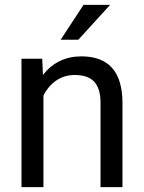

<svg xmlns="http://www.w3.org/2000/svg" viewBox="-20 -770 592 790"><path d="M68.4 0ZM153.8 -528.3 156.7 -461.9Q217.3 -538.1 314.9 -538.1Q482.4 -538.1 483.9 -349.1V0H393.6V-349.6Q393.1 -406.7 367.4 -434.1Q341.8 -461.4 287.6 -461.4Q243.7 -461.4 210.4 -438Q177.2 -414.6 158.7 -376.5V0H68.4V-528.3ZM323.7 -750H433.1L302.2 -606.4H229.5Z"/></svg>

Font: Roboto
Style: Regular
Weight: 400
Designer: Google
Version: Version 2.134; 2016; ttfautohint (v1.6)